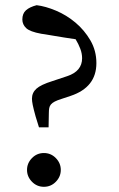

<svg xmlns="http://www.w3.org/2000/svg" viewBox="-20 -704 459 739"><path d="M149 -115Q176 -115 195 -95.5Q214 -76 214 -50Q214 -24 195 -4.5Q176 15 149 15Q122 15 103 -4.5Q84 -24 84 -50Q84 -76 103 -95.5Q122 -115 149 -115ZM239 -411Q296 -430 296 -480Q296 -498 289 -516.5Q282 -535 271 -553Q251 -556 228 -559.5Q205 -563 185.5 -566.5Q166 -570 153 -572Q140 -574 139 -574Q95 -582 80.5 -596Q66 -610 66 -629Q66 -652 80 -664.5Q94 -677 121 -684Q155 -680 195.5 -663Q236 -646 270.5 -617Q305 -588 328 -548.5Q351 -509 351 -461Q351 -368 252 -335L216 -323Q200 -318 190.5 -313Q181 -308 176 -302Q171 -296 169.5 -288Q168 -280 168 -268L167 -214H130L117 -256Q109 -285 106 -300Q103 -315 103 -324Q103 -347 120 -362.5Q137 -378 182 -392Z"/></svg>

Font: SourceSerifPro
Style: Book
Weight: 400
Designer: Frank Grießhammer
Foundry: Adobe Systems Incorporated
Version: Version 1.014;PS Version 1.0;hotconv 1.0.73;makeotf.lib2.5.5